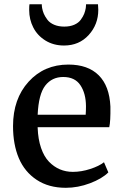

<svg xmlns="http://www.w3.org/2000/svg" viewBox="-20 -875 580 906"><path d="M290.5 11.2Q210 11.2 153.1 -26.4Q96.2 -64 68.8 -128.7Q41.5 -193.4 41.5 -279.8Q41.5 -408.7 115 -489.5Q188.5 -570.3 302.7 -570.3Q395 -570.3 445.8 -519.8Q496.6 -469.2 501 -372.1Q502 -302.2 495.6 -274.9H157.7V-272Q159.7 -217.8 173.8 -176.8Q188 -135.7 211.2 -111.8Q234.4 -87.9 262.7 -75.9Q291 -64 323.7 -64Q363.8 -64 405.8 -77.6Q447.8 -91.3 470.7 -109.4L491.2 -61.5Q461.4 -31.7 404.8 -10.3Q348.1 11.2 290.5 11.2ZM278.3 -511.7Q225.1 -511.7 193.6 -471.2Q162.1 -430.7 157.7 -333.5H384.3Q385.7 -352.5 385.7 -374Q385.3 -434.1 359.4 -472.9Q333.5 -511.7 278.3 -511.7ZM282.2 -660.2Q232.4 -660.2 194.3 -683.8Q156.2 -707.5 137 -745.4Q117.7 -783.2 117.7 -828.1Q117.7 -847.7 119.1 -855H177.2Q177.2 -845.2 178.7 -837.4Q181.2 -823.2 186.8 -810.1Q192.4 -796.9 203.6 -782Q214.8 -767.1 235.4 -758.3Q255.9 -749.5 283.2 -749.5Q310.5 -749.5 330.6 -758.3Q350.6 -767.1 361.3 -782Q372.1 -796.9 377.2 -809.8Q382.3 -822.8 384.8 -837.4Q386.2 -849.1 386.2 -855H442.4Q443.8 -833 443.8 -828.6Q443.8 -759.8 398.7 -710Q353.5 -660.2 282.2 -660.2Z"/></svg>

Font: HaufeMerriweather
Style: Regular
Weight: 400
Designer: Eben Sorkin ( eben@eyebytes.com )
Foundry: Eben Sorkin
Version: Version 1.56